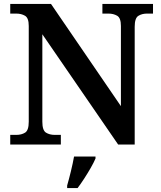

<svg xmlns="http://www.w3.org/2000/svg" viewBox="-20 -734 819 975"><path d="M32 0V-49H63Q89 -49 107.5 -60.5Q126 -72 126 -116V-602Q126 -643 107 -654Q88 -665 63 -665H32V-714H239L594 -195V-602Q594 -643 575 -654Q556 -665 531 -665H500V-714H757V-665H726Q701 -665 682.5 -653.5Q664 -642 664 -598V0H580L195 -560V-116Q195 -72 213.5 -60.5Q232 -49 258 -49H289V0ZM321 208Q330 177 340 136Q350 95 356 61H465V71Q456 92 440.5 119Q425 146 407.5 173Q390 200 374 221H321Z"/></svg>

Font: Noto Serif Thai SemiBold
Style: Regular
Weight: 600
Designer: Monotype Design Team
Foundry: Monotype Imaging Inc.
Version: Version 2.001; ttfautohint (v1.8.4.7-5d5b)